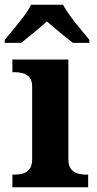

<svg xmlns="http://www.w3.org/2000/svg" viewBox="-35 -786 407 806"><path d="M17 0V-53H29Q44 -53 60.5 -57.5Q77 -62 88.5 -75.9Q100 -89.8 100 -117.7V-422Q100 -448.9 88 -462Q76 -475 59.5 -479Q43 -483 29 -483H17V-536H252V-118Q252 -90 263.5 -76Q275 -62 292 -57.5Q309 -53 323 -53H335V0ZM-15 -619Q1 -638 22.5 -664Q44 -690 64.5 -717Q85 -744 95 -766H230Q241 -744 261 -717Q281 -690 303 -664Q325 -638 340 -619V-606H271Q257 -617 237 -633Q217 -649 197 -666Q177 -683 162 -696Q140 -676 107.5 -649.5Q75 -623 54 -606H-15Z"/></svg>

Font: Noto Serif NP Hmong
Style: Regular
Weight: 400
Designer: Dalton Maag Ltd
Foundry: Dalton Maag Ltd
Version: Version 1.001